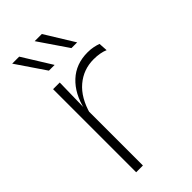

<svg xmlns="http://www.w3.org/2000/svg" viewBox="-216 -738 795 795"><g transform="rotate(-45 182.0 -340.5)"><path d="M112.5 -305 99.5 -334 110 -337.5Q126.5 -409.5 171.5 -451.5Q216.5 -493.5 284.5 -493.5Q304 -493.5 319 -490.2Q334 -487 344.5 -483L347 -444Q334.5 -449.5 318 -452.5Q301.5 -455.5 282 -455.5Q222.5 -455.5 177.5 -417.5Q132.5 -379.5 112.5 -305ZM76 0V-486.5H115L112 -338L115.5 -334.5V0ZM72 -681 151.5 -553H118L31 -681ZM204.5 -681 283.5 -553H250L163 -680.5V-681Z"/></g></svg>

Font: Anek Latin ExtraLight
Style: Regular
Weight: 250
Designer: Yesha Goshar
Foundry: Ek Type
Version: Version 1.003